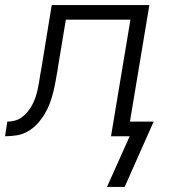

<svg xmlns="http://www.w3.org/2000/svg" viewBox="-53 -540 673 761"><path d="M371 201 461 0H387L464 -462H208L176 -269Q176 -269 176 -269Q176 -269 176 -269V-267Q172 -245 168 -222Q164 -199 158.5 -176.5Q153 -154 145 -132Q137 -110 124.5 -89Q112 -68 95 -49.5Q78 -31 57 -19Q36 -7 12.5 -3.5Q-11 0 -33 0L-24 -58Q-9 -58 6 -62Q21 -66 34 -75.5Q47 -85 57 -97.5Q67 -110 74.5 -124Q82 -138 87 -152.5Q92 -167 95.5 -182Q99 -197 101.5 -212Q104 -227 106 -241Q108 -251 109.5 -261Q111 -271 113 -281L152 -520H539L462 -58H556L441 201Z"/></svg>

Font: Iosevka SS04 Light Extended
Style: Italic
Weight: 300
Width: 7
Italic angle: -9°
Monospace: yes
Designer: Belleve Invis
Foundry: Belleve Invis
Version: Version 19.0.0; ttfautohint (v1.8.4)